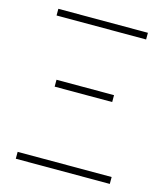

<svg xmlns="http://www.w3.org/2000/svg" viewBox="-109 -810 772 894"><g transform="rotate(15 277.0 -363.0)"><path d="M50.8 0V-33.2H503.9V0ZM138.7 -371.1V-404.3H416V-371.1ZM61.5 -693.4V-725.6H493.2V-693.4Z"/></g></svg>

Font: Bpmf Zihi Sans ExtraLight
Style: ExtraLight
Weight: 250
Foundry: But Ko
Version: Version 1.320